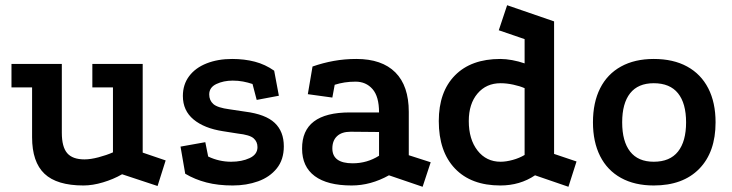

<svg xmlns="http://www.w3.org/2000/svg" viewBox="-20 -692 2805 736"><path d="M448 -24Q415 -5 375 7Q335 19 300 19Q198 19 150.5 -26Q103 -71 103 -166V-357H24V-447H217V-183Q217 -129 237.5 -105Q258 -81 304 -81Q327 -81 357.5 -89Q388 -97 413 -108V-357H334V-447H527V-107L615 -77L584 21Z M948 -370Q930 -376 911.5 -379.5Q893 -383 872 -383Q837 -383 809.5 -370Q782 -357 782 -330Q782 -307 798 -293Q814 -279 860 -273L920 -264Q998 -254 1033 -221Q1068 -188 1068 -131Q1068 -80 1041 -46.5Q1014 -13 969.5 3Q925 19 872 19Q816 19 771.5 7.5Q727 -4 690 -26L672 -130L767 -147L778 -92Q799 -82 821 -77Q843 -72 866 -72Q907 -72 937 -86Q967 -100 967 -128Q967 -149 952 -162Q937 -175 892 -180L835 -189Q763 -200 722 -234Q681 -268 681 -324Q681 -368 705 -400Q729 -432 772 -449Q815 -466 870 -466Q917 -466 957 -455.5Q997 -445 1031 -421L1049 -325L964 -309Z M1471 -20Q1401 19 1328 19Q1235 19 1186.5 -17Q1138 -53 1138 -122Q1137 -261 1321 -261H1433Q1433 -322 1408 -350.5Q1383 -379 1343 -379Q1321 -379 1301.5 -376Q1282 -373 1263 -367L1254 -318L1160 -331L1178 -437Q1218 -451 1259.5 -458.5Q1301 -466 1346 -466Q1444 -466 1495.5 -414.5Q1547 -363 1547 -263V-97L1631 -70L1600 24ZM1324 -187Q1290 -187 1272 -170Q1254 -153 1254 -123Q1254 -66 1332 -66Q1387 -66 1433 -95V-186Z M2159 24 2031 -20Q1973 19 1898 19Q1786 19 1724 -46Q1662 -111 1662 -228Q1662 -340 1724 -403Q1786 -466 1898 -466Q1919 -466 1943.5 -461.5Q1968 -457 1991 -449V-542L1892 -576L1924 -672L2104 -610V-102L2190 -73ZM1899 -72Q1920 -72 1945.5 -79Q1971 -86 1991 -98V-354Q1973 -362 1947.5 -367.5Q1922 -373 1899 -373Q1844 -373 1810.5 -333.5Q1777 -294 1777 -228Q1777 -158 1810.5 -115Q1844 -72 1899 -72Z M2486 -466Q2561 -466 2614 -437Q2667 -408 2695 -353.5Q2723 -299 2723 -223Q2723 -109 2660.5 -45Q2598 19 2486 19Q2413 19 2360.5 -10Q2308 -39 2280.5 -93.5Q2253 -148 2253 -223Q2253 -299 2280.5 -353.5Q2308 -408 2360.5 -437Q2413 -466 2486 -466ZM2486 -373Q2426 -373 2395.5 -334.5Q2365 -296 2365 -223Q2365 -150 2395.5 -111Q2426 -72 2486 -72Q2548 -72 2579 -111Q2610 -150 2610 -223Q2610 -296 2579 -334.5Q2548 -373 2486 -373Z"/></svg>

Font: Podkova
Style: Bold
Weight: 700
Designer: Ilya Yudin
Foundry: Cyreal (www.cyreal.org)
Version: Version 2.102; ttfautohint (v1.8.1.43-b0c9)